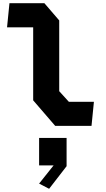

<svg xmlns="http://www.w3.org/2000/svg" viewBox="-20 -785 660 1198"><path d="M324.5 0.5H551L566 -150H409.5L349.5 -216V-657.5L257 -765H39L24 -614.5H187V-159ZM224 360.5 286.5 393 395.5 252V75.5H224V247H314.5Z"/></svg>

Font: Monaspace Krypton ExtraBold
Style: Regular
Weight: 800
Designer: Riley Cran & the Lettermatic Team
Foundry: Lettermatic
Version: Version 1.101 (Monaspace Krypton)